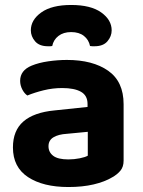

<svg xmlns="http://www.w3.org/2000/svg" viewBox="-20 -736 573 772"><path d="M255 -95Q278 -95 300.5 -99.5Q323 -104 333 -110V-206L249 -198Q215 -196 195 -184Q175 -172 175 -148Q175 -124 194 -109.5Q213 -95 255 -95ZM249 -495Q353 -495 415 -451.5Q477 -408 477 -317V-90Q477 -65 464 -49.5Q451 -34 431 -23Q401 -5 356.5 5.5Q312 16 255 16Q153 16 92.5 -24Q32 -64 32 -143Q32 -211 74 -247.5Q116 -284 199 -292L332 -306V-318Q332 -352 305.5 -367Q279 -382 230 -382Q192 -382 155.5 -373Q119 -364 90 -352Q78 -360 69.5 -376.5Q61 -393 61 -411Q61 -453 107 -472Q136 -484 174.5 -489.5Q213 -495 249 -495ZM266 -607Q235 -607 215 -591.5Q195 -576 190 -551Q186 -550 182 -550Q178 -550 173 -550Q138 -550 121 -570Q104 -590 104 -614Q104 -656 146 -686Q188 -716 266 -716Q345 -716 387 -686Q429 -656 429 -614Q429 -590 412 -570Q395 -550 360 -550Q356 -550 351.5 -550Q347 -550 342 -551Q337 -576 317.5 -591.5Q298 -607 266 -607Z"/></svg>

Font: Baloo Bhaijaan 2
Style: Bold
Weight: 700
Designer: Sanskriti Dholi, Noopur Datye and Ek Type
Foundry: Ek Type
Version: Version 1.701